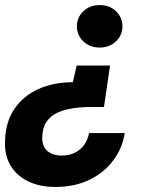

<svg xmlns="http://www.w3.org/2000/svg" viewBox="-26 -533 587 759"><path d="M409 -274 385 -110H333Q294 -110 259.5 -104.5Q225 -99 199 -86.5Q173 -74 157.5 -51Q142 -28 141 8Q140 31 148.5 47.5Q157 64 175 73Q193 82 218 82Q247 82 269.5 71Q292 60 306.5 40Q321 20 326 -7H467Q458 53 421.5 101.5Q385 150 327 178Q269 206 193 206Q131 206 85.5 184Q40 162 15.5 121Q-9 80 -6 23Q-4 -51 31 -102.5Q66 -154 126 -181Q186 -208 262 -208L277 -274ZM368 -513Q407 -513 432.5 -488.5Q458 -464 458 -429Q458 -394 432.5 -369.5Q407 -345 368 -345Q329 -345 303.5 -369.5Q278 -394 278 -429Q278 -464 303.5 -488.5Q329 -513 368 -513Z"/></svg>

Font: DM Sans 17pt Black
Style: Italic
Weight: 900
Italic angle: -10°
Version: Version 4.004;gftools[0.9.30]